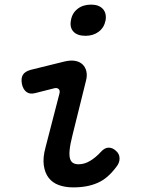

<svg xmlns="http://www.w3.org/2000/svg" viewBox="-20 -801 640 831"><path d="M132 -398Q109 -392 94.5 -403Q80 -414 75 -437Q70 -462 79 -477Q88 -492 114 -499L260 -535Q286 -541 305.5 -537.5Q325 -534 337.5 -522Q350 -510 354 -491.5Q358 -473 352 -451L294 -217Q284 -178 281.5 -153Q279 -128 283 -114.5Q287 -101 296.5 -95.5Q306 -90 320 -90Q346 -90 370.5 -105Q395 -120 416 -143Q433 -162 450 -162Q467 -162 481 -149Q497 -136 497.5 -116Q498 -96 483 -78Q465 -54 445.5 -37Q426 -20 403.5 -10Q381 0 355 5Q329 10 297 10Q262 10 234.5 0Q207 -10 190.5 -31.5Q174 -53 169.5 -86Q165 -119 177 -163L237 -395Q241 -409 234 -415.5Q227 -422 215 -419ZM350 -646Q315 -646 298 -664Q281 -682 287 -713Q292 -744 315.5 -762.5Q339 -781 374 -781Q408 -781 425 -762.5Q442 -744 437 -713Q431 -682 407.5 -664Q384 -646 350 -646Z"/></svg>

Font: Maple Mono Medium
Style: Italic
Weight: 500
Italic angle: -10°
Monospace: yes
Designer: subframe7536
Version: Version 7.000